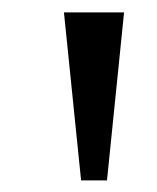

<svg xmlns="http://www.w3.org/2000/svg" viewBox="-20 -748 260 318"><path d="M114.3 -449.2 85.9 -727.5H185.5L157.2 -449.2Z"/></svg>

Font: Inter Tight
Style: Regular
Weight: 400
Designer: Rasmus Andersson
Foundry: rsms
Version: Version 3.002